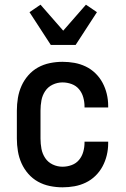

<svg xmlns="http://www.w3.org/2000/svg" viewBox="-20 -792 540 820"><path d="M247 8Q220 8 193 2.5Q166 -3 142.5 -16Q119 -29 101 -49.5Q83 -70 72 -94.5Q61 -119 56.5 -146Q52 -173 52 -200V-320Q52 -347 56.5 -374Q61 -401 72 -425.5Q83 -450 101 -470.5Q119 -491 142.5 -504Q166 -517 193 -522.5Q220 -528 247 -528Q273 -528 298 -523.5Q323 -519 346 -508Q369 -497 387.5 -479Q406 -461 418 -438.5Q430 -416 436 -391Q442 -366 442 -340V-333H341V-337Q341 -357 335.5 -376.5Q330 -396 317.5 -411Q305 -426 286 -433Q267 -440 247 -440Q225 -440 205 -430.5Q185 -421 173 -403Q161 -385 157 -363.5Q153 -342 153 -320V-200Q153 -178 157 -156.5Q161 -135 173 -117Q185 -99 205 -89.5Q225 -80 247 -80Q267 -80 286 -87Q305 -94 317.5 -109Q330 -124 335.5 -143.5Q341 -163 341 -183V-187H442V-180Q442 -154 436 -129Q430 -104 418 -81.5Q406 -59 387.5 -41Q369 -23 346 -12Q323 -1 298 3.5Q273 8 247 8ZM197 -600 106 -740 153 -772 250 -661 347 -772 394 -740 303 -600Z"/></svg>

Font: Iosevka Term Semibold
Style: Regular
Weight: 600
Monospace: yes
Designer: Belleve Invis
Foundry: Belleve Invis
Version: Version 31.4.0